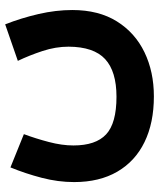

<svg xmlns="http://www.w3.org/2000/svg" viewBox="44 -443 619 747"><g transform="rotate(-90 353.5 -69.5)"><path d="M490.2 -309.6 632.3 -358.9Q656.7 -296.9 672.4 -229.2Q688 -161.6 688 -97.7Q688 4.9 643.8 75.7Q599.6 146.5 523.7 183.1Q447.8 219.7 352.1 219.7Q249 219.7 174.3 183.3Q99.6 147 59.1 77.4Q18.6 7.8 18.6 -90.8Q18.6 -152.8 35.2 -216.6Q51.8 -280.3 75.7 -338.4L205.1 -286.1Q188 -240.2 174.6 -189.2Q161.1 -138.2 161.1 -93.3Q161.1 -6.3 204.3 33.9Q247.6 74.2 350.6 74.2Q449.2 74.2 497.1 30Q544.9 -14.2 545.4 -112.3Q545.4 -162.1 528.6 -213.4Q511.7 -264.6 490.2 -309.6Z"/></g></svg>

Font: Vazir Black FD-WOL-UI
Style: Black-FD-WOL-UI
Weight: 900
Designer: Saber Rastikerdar
Foundry: Saber Rastikerdar
Version: Version 30.0.0